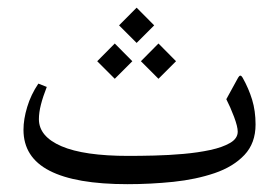

<svg xmlns="http://www.w3.org/2000/svg" viewBox="-20 -452 717 493"><path d="M330.8 -432.3 285.7 -386.9 330.8 -341.8 375.9 -386.9ZM386.9 -340.3 341.8 -294.8 386.9 -249.7 432 -294.8ZM274.7 -340.3 229.6 -294.8 274.7 -249.7 319.8 -294.8ZM307.3 20.9Q366.7 20.9 425 14.9Q483.3 8.8 531.2 -7.5Q579 -23.8 607.6 -54.1Q636.2 -84.3 636.2 -132.4Q636.2 -167.2 627.4 -196Q618.6 -224.8 602.9 -252.7Q599.9 -257.8 597.2 -257.8Q594.4 -257.8 591.5 -252.7L561.1 -197.3Q571.3 -177.5 580.9 -152.2Q590.4 -126.9 590.4 -114Q590.4 -96.4 571 -85.1Q551.5 -73.7 520 -66.9Q488.4 -60.1 450.9 -56.8Q413.3 -53.5 376.2 -52.6Q339.2 -51.7 309.9 -51.7Q195.5 -51.7 137.7 -76.6Q79.9 -101.6 79.9 -145.9Q79.9 -163.2 85.1 -183.4Q90.2 -203.5 100.1 -228.8L78.5 -237.3Q59.4 -209 49.9 -177.5Q40.3 -145.9 40.3 -118.8Q40.3 -48 107.3 -13.6Q174.2 20.9 307.3 20.9Z"/></svg>

Font: Parastoo
Style: Regular
Weight: 400
Foundry: Saber Rastikerdar (saber.rastikerdar@gmail.com)
Version: Version 3.000